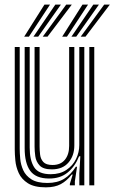

<svg xmlns="http://www.w3.org/2000/svg" viewBox="-20 -804 496 833"><path d="M179 8.8Q128.8 8.8 101 -9Q73.2 -26.8 61.2 -53.4Q49.2 -80 46.6 -107.6Q44 -135.2 44 -155.2V-600H65.5V-159.2Q65.5 -140.2 67.8 -114.9Q70 -89.5 80.8 -65.6Q91.5 -41.8 116.2 -26Q141 -10.2 185.8 -10.2Q228.2 -10.2 257.8 -28.1Q287.2 -46 309 -80.5H314.2L304.8 -17.2V0H283.2L283 -6.2L295.5 -46.8H291.2Q269.8 -19.2 243.8 -5.2Q217.8 8.8 179 8.8ZM367.5 0V-600H389V0ZM204.8 -69.2Q167.5 -69.2 151.9 -86.1Q136.2 -103 133.1 -126.1Q130 -149.2 130 -167.5V-600H151.8V-168.8Q151.8 -151.8 154 -133Q156.2 -114.2 168 -101.2Q179.8 -88.2 208 -88.2Q243 -88.2 261.5 -110.9Q280 -133.5 280 -171V-600H302.5V-173Q302.5 -128.5 277.1 -98.9Q251.8 -69.2 204.8 -69.2ZM192 -29.5Q135.5 -29.8 111.2 -62.8Q87 -95.8 87 -160.8V-600H108.8V-163.5Q108.8 -109.5 127.9 -78.9Q147 -48.2 199.8 -48.2Q240.5 -48.2 268.1 -66.8Q295.8 -85.2 309.9 -114.2Q324 -143.2 324 -174.8V-600H345.8V0H324.2V-52L328.5 -126H323.2Q305.8 -82 273.5 -55.5Q241.2 -29 192 -29.5ZM85 -645 172.8 -784H197L105.5 -645ZM125.2 -645 220 -784H244.2L145.8 -645ZM165.5 -645 267.2 -784H291.5L186.2 -645ZM249.8 -645 337.8 -784H362L270.5 -645ZM290 -645 384.8 -784H409.2L310.8 -645ZM330.2 -645 432 -784H456.5L351 -645Z"/></svg>

Font: Big Shoulders Inline Display
Style: Bold
Weight: 700
Designer: Patric King
Foundry: XO Type Co
Version: Version 1.000